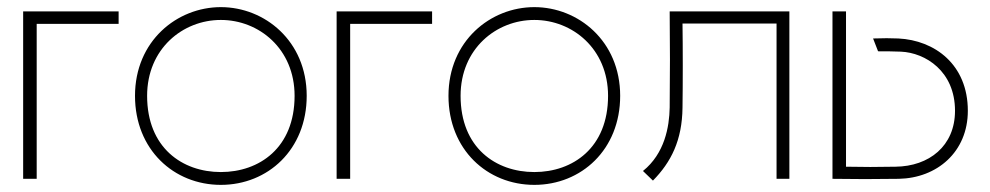

<svg xmlns="http://www.w3.org/2000/svg" viewBox="-20 -502 2780 539"><path d="M83 0V-435H313V-470H45V0Z M600 -446C707 -446 807 -365 807 -233C807 -87 708 -19 600 -19C492 -19 393 -87 393 -233C393 -365 493 -446 600 -446ZM359 -233C359 -82 468 17 600 17C732 17 841 -82 841 -233C841 -387 723 -482 600 -482C477 -482 359 -387 359 -233Z M963 0V-435H1193V-470H925V0Z M1480 -446C1587 -446 1687 -365 1687 -233C1687 -87 1588 -19 1480 -19C1372 -19 1273 -87 1273 -233C1273 -365 1373 -446 1480 -446ZM1239 -233C1239 -82 1348 17 1480 17C1612 17 1721 -82 1721 -233C1721 -387 1603 -482 1480 -482C1357 -482 1239 -387 1239 -233Z M1896 -436H2160V0H2196V-470H1860C1861 -380 1861 -290 1860 -200C1859 -146 1846 -71 1785 -22L1813 5C1864 -47 1895 -108 1896 -200C1897 -266 1897 -370 1896 -436Z M2355 -34V-470H2317V0C2385 1 2430 1 2503 0C2610 -2 2697 -75 2697 -191C2697 -321 2604 -389 2502 -394C2479 -395 2461 -395 2431 -394L2445 -358C2468 -358 2483 -358 2509 -357C2578 -354 2661 -302 2661 -191C2661 -92 2588 -35 2494 -34C2437 -33 2409 -33 2355 -34Z"/></svg>

Font: Kreadon Extra Light
Style: Regular
Weight: 200
Designer: kohakuno
Foundry: StudioGnu
Version: Version 1.000;Glyphs 3.1.2 (3151)